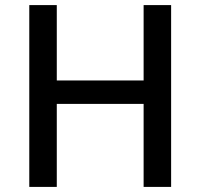

<svg xmlns="http://www.w3.org/2000/svg" viewBox="-20 -734 788 754"><path d="M652 0V-714H544V-418H203V-714H95V0H203V-326H544V0Z"/></svg>

Font: Noto Sans Bamum Medium
Style: Regular
Weight: 500
Designer: Monotype Design Team
Foundry: Monotype Imaging Inc.
Version: Version 2.002